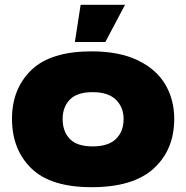

<svg xmlns="http://www.w3.org/2000/svg" viewBox="-20 -770 776 800"><path d="M30 -275Q30 -400 110.5 -478Q191 -556 362 -556Q477 -556 554.5 -518.5Q632 -481 669 -417.5Q706 -354 706 -275Q706 -146 620.5 -68Q535 10 362 10Q191 10 110.5 -68.5Q30 -147 30 -275ZM495 -274Q495 -323 463 -354.5Q431 -386 366 -386Q301 -386 271 -355Q241 -324 241 -274Q241 -222 271 -191Q301 -160 366 -160Q431 -160 463 -191Q495 -222 495 -274ZM419 -595H292L316 -750H501Z"/></svg>

Font: Dela Gothic One
Style: Regular
Weight: 400
Designer: aratakana
Foundry: aratakana
Version: Version 1.004